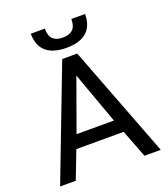

<svg xmlns="http://www.w3.org/2000/svg" viewBox="-160 -1016 990 1129"><g transform="rotate(-20 335.0 -451.5)"><path d="M20 0 288 -700H382L650 0H548L481 -174H185L118 0ZM216 -256H450L333 -580ZM335 -753Q279 -753 241 -770Q203 -787 184 -820.5Q165 -854 165 -903H253Q253 -857 274 -837Q295 -817 335 -817Q376 -817 397.5 -837Q419 -857 419 -903H505Q505 -854 486 -820.5Q467 -787 429.5 -770Q392 -753 335 -753Z"/></g></svg>

Font: Golos Text
Style: Regular
Weight: 400
Designer: A.Korolkova, Vitaly Kuzmin
Foundry: ParaType Ltd
Version: Version 2.004